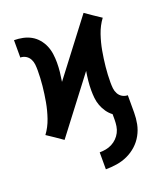

<svg xmlns="http://www.w3.org/2000/svg" viewBox="-137 -618 773 915"><g transform="rotate(-20 250.0 -160.5)"><path d="M241 208V122Q257 122 273 119Q289 116 303.5 108.5Q318 101 329.5 89.5Q341 78 348.5 63.5Q356 49 358.5 32.5Q361 16 361 0V-28Q345 -40 333.5 -56.5Q322 -73 315 -92Q308 -111 306 -130.5Q304 -150 304 -170Q304 -194 306.5 -217.5Q309 -241 313 -265L104 9L65 -18L26 -44Q49 -75 62 -113Q75 -151 82 -190Q89 -229 93 -268.5Q97 -308 97 -347Q97 -362 95.5 -376.5Q94 -391 87 -404Q80 -417 67.5 -424.5Q55 -432 40 -432V-520Q62 -520 84 -515.5Q106 -511 125 -500.5Q144 -490 158.5 -473Q173 -456 181.5 -436Q190 -416 193 -394Q196 -372 196 -350Q196 -326 193.5 -302.5Q191 -279 187 -255L396 -529L435 -502L474 -476Q451 -445 438 -407Q425 -369 418 -330Q411 -291 407 -251.5Q403 -212 403 -173Q403 -158 404.5 -143.5Q406 -129 413 -116Q420 -103 432.5 -95.5Q445 -88 460 -88V0Q460 29 454.5 57Q449 85 435 110.5Q421 136 399.5 155.5Q378 175 352 187Q326 199 297.5 203.5Q269 208 241 208Z"/></g></svg>

Font: Zed Sans Semibold
Style: Regular
Weight: 600
Designer: Belleve Invis
Foundry: Belleve Invis
Version: Version 1.0.0; ttfautohint (v1.8.4)